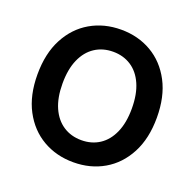

<svg xmlns="http://www.w3.org/2000/svg" viewBox="-130 -872 1030 1017"><g transform="rotate(20 385.0 -363.5)"><path d="M385.3 9.8Q289.1 9.8 212.9 -34.4Q136.7 -78.6 92.5 -162.1Q48.3 -245.6 48.3 -363.3Q48.3 -481.4 92.5 -565.2Q136.7 -648.9 212.9 -693.1Q289.1 -737.3 385.3 -737.3Q481 -737.3 556.9 -693.1Q632.8 -648.9 677 -565.2Q721.2 -481.4 721.2 -363.3Q721.2 -245.6 677 -161.9Q632.8 -78.1 556.9 -34.2Q481 9.8 385.3 9.8ZM385.3 -114.7Q442.9 -114.7 486.8 -143.3Q530.8 -171.9 555.4 -227.5Q580.1 -283.2 580.1 -363.3Q580.1 -444.3 555.4 -500Q530.8 -555.7 486.8 -584.2Q442.9 -612.8 385.3 -612.8Q327.1 -612.8 283 -584Q238.8 -555.2 214.1 -499.5Q189.5 -443.8 189.5 -363.3Q189.5 -283.2 214.1 -227.8Q238.8 -172.4 283 -143.6Q327.1 -114.7 385.3 -114.7Z"/></g></svg>

Font: Inter Cardless
Style: Bold
Weight: 700
Designer: Rasmus Andersson
Foundry: rsms
Version: Version 4.001;git-9221beed3